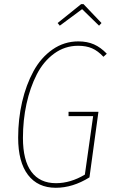

<svg xmlns="http://www.w3.org/2000/svg" viewBox="-20 -889 539 919"><path d="M266.1 -766.1 255.9 -778.8 368.2 -869.1H379.9L465.8 -778.8L454.1 -766.1L373 -845.2ZM355 -690.9Q397.5 -690.9 429.9 -676.5Q462.4 -662.1 491.2 -631.8L475.1 -617.2Q448.7 -645.5 420.7 -657.7Q392.6 -669.9 354 -669.9Q290.5 -669.9 239.3 -632.6Q188 -595.2 156 -532.7Q124 -470.2 106.9 -392.1Q89.8 -314 89.8 -229Q89.8 -121.1 130.4 -66.7Q170.9 -12.2 248 -12.2Q317.4 -12.2 386.2 -53.2L425.8 -333H308.1V-354H451.2L408.2 -40Q328.1 9.8 247.1 9.8Q161.1 9.8 114 -51.8Q66.9 -113.3 66.9 -230Q66.9 -319.3 85.9 -401.4Q105 -483.4 140.4 -548.3Q175.8 -613.3 231.4 -652.1Q287.1 -690.9 355 -690.9Z"/></svg>

Font: Fira Sans Compressed Thin
Style: Italic
Weight: 100
Width: 3
Italic angle: -8°
Designer: Carrois Corporate & Edenspiekermann AG
Foundry: Carrois Corporate GbR & Edenspiekermann AG
Version: Version 4.203;PS 004.203;hotconv 1.0.88;makeotf.lib2.5.64775